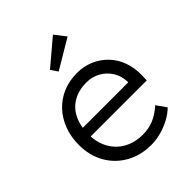

<svg xmlns="http://www.w3.org/2000/svg" viewBox="-219 -883 1010 1010"><g transform="rotate(-45 286.0 -378.0)"><path d="M310.3 10Q230.9 10 170 -24.7Q109 -59.3 74.5 -120Q40 -180.7 40 -259Q40 -320 59.3 -370.3Q78.7 -420.7 113.1 -457.5Q147.6 -494.3 195.6 -514.5Q243.6 -534.6 300.2 -534.6Q350.9 -534.6 394.2 -516.2Q437.6 -497.7 469.4 -464.5Q501.2 -431.3 518.2 -385.7Q535.2 -340 533.9 -285L532.9 -247.1H94.4L79.2 -308.9H470.2L456.2 -291.9L456.8 -316.2Q454.9 -359.7 433.2 -393.1Q411.5 -426.5 376.9 -445.4Q342.3 -464.3 301.3 -464.3Q242.5 -464.3 201 -440Q159.4 -415.8 137.4 -370.9Q115.4 -326 115 -263.7Q115.4 -202.6 140.7 -156.5Q166.1 -110.5 211.6 -85.1Q257.2 -59.7 316.9 -59.7Q360.3 -59.7 397.3 -74.7Q434.3 -89.8 472 -123.4L510.5 -69Q486.2 -45.3 453.7 -27.8Q421.2 -10.3 384.4 -0.2Q347.6 10 310.3 10ZM238 -607.7 212.1 -646.5 354.1 -766.5 401.9 -705.1Z"/></g></svg>

Font: Lexend Medium
Style: Regular
Weight: 500
Designer: Bonnie Shaver-Troup, Thomas Jockin
Foundry: Lexend
Version: Version 1.005